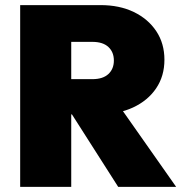

<svg xmlns="http://www.w3.org/2000/svg" viewBox="-20 -732 715 752"><path d="M221 -284V-422H342Q383 -422 404.5 -442Q426 -462 426 -495Q426 -528 404.5 -548Q383 -568 342 -568H221V-712H374Q448 -712 504 -685Q560 -658 592 -610Q624 -562 624 -498Q624 -434 591.5 -386Q559 -338 501 -311Q443 -284 364 -284ZM59 0V-712H259V0ZM443 0 249 -304 429 -343 670 0Z"/></svg>

Font: Outfit Thin Black
Style: Regular
Weight: 900
Version: Version 1.100;gftools[0.9.27]